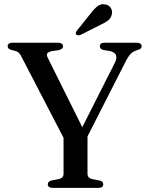

<svg xmlns="http://www.w3.org/2000/svg" viewBox="-20 -906 714 926"><path d="M392.5 -229.5 302.5 -210.5 84 -631.5Q77 -646 70.5 -651.8Q64 -657.5 53 -660.5L36 -665Q25 -668 21 -672.5Q17 -677 17 -683Q17 -691 23 -695.5Q29 -700 41 -700H258.5Q270.5 -700 277.2 -695.8Q284 -691.5 284 -683Q284 -669 261.5 -664L231 -659.5Q212 -655.5 207.8 -648.2Q203.5 -641 211 -626L390 -266L352.5 -244.5L534 -603.5Q545 -625.5 539.5 -639.8Q534 -654 509.5 -660L478 -665Q470 -667.5 465.8 -671.8Q461.5 -676 461.5 -683Q461.5 -691 467.2 -695.5Q473 -700 484.5 -700H639.5Q651 -700 657 -695.5Q663 -691 663 -683Q663 -677 659.5 -672.8Q656 -668.5 644.5 -665L637 -662.5Q626 -659 617.5 -652.8Q609 -646.5 600.5 -634.2Q592 -622 581.5 -600.5ZM286.5 -254.5 402 -255V-67.5Q402 -57 408.2 -50.8Q414.5 -44.5 426 -42L460.5 -35.5Q478 -31 478 -17Q478 -9.5 472.8 -4.8Q467.5 0 455.5 0H233Q221.5 0 216 -4.8Q210.5 -9.5 210.5 -17Q210.5 -31 228 -35.5L262.5 -42Q274.5 -44.5 280.5 -50.8Q286.5 -57 286.5 -67.5ZM417.5 -841.5Q435 -864.5 451.5 -876.8Q468 -889 488.5 -884.5Q506.5 -881 514.8 -866.8Q523 -852.5 519.5 -838Q516 -819.5 501.8 -808Q487.5 -796.5 465 -786.5L368 -737.5Q363 -735.5 357 -735.8Q351 -736 347.5 -739.5Q344 -744 345.8 -748.8Q347.5 -753.5 351 -758.5Z"/></svg>

Font: Fraunces 28pt
Style: Regular
Weight: 400
Version: Version 1.000;[b76b70a41]